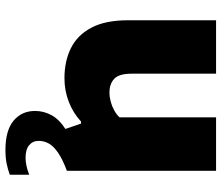

<svg xmlns="http://www.w3.org/2000/svg" viewBox="-74 -514 814 706"><g transform="rotate(90 333.0 -161.0)"><path d="M267.5 9Q205 9 157 -14.8Q109 -38.5 81.8 -90Q54.5 -141.5 54.5 -225V-548.5H251V-237.5Q251 -191.5 269.8 -174Q288.5 -156.5 320 -156.5Q336.5 -156.5 353.5 -161Q370.5 -165.5 385.5 -173.8Q400.5 -182 411.5 -193.5V-548.5H608V0L456 11L434.5 -52H427Q395 -22.5 354 -6.8Q313 9 267.5 9ZM531.5 226Q460 226 424 196.2Q388 166.5 388 117Q388 85 403.5 56.5Q419 28 456 4.2Q493 -19.5 558 -38L608 0Q565.5 16 541.5 32.5Q517.5 49 507.8 66.5Q498 84 498 103.5Q498 125.5 513.8 138.8Q529.5 152 560.5 152Q573.5 152 589.2 148.8Q605 145.5 622.5 138.5V210Q603.5 217 582 221.5Q560.5 226 531.5 226Z"/></g></svg>

Font: Encode Sans SemiExpanded ExtraBold
Style: Regular
Weight: 800
Width: 6
Designer: Multiple Designers
Foundry: Impallari Type
Version: Version 3.002